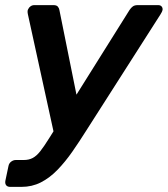

<svg xmlns="http://www.w3.org/2000/svg" viewBox="-41 -540 655 750"><path d="M-1 190Q-12 190 -17 183.5Q-22 177 -20 166L-8 109Q-6 98 2.5 91.5Q11 85 21 85H52Q72 85 87 77Q102 69 116.5 50.5Q131 32 151 0L465 -501Q471 -510 478 -515Q485 -520 497 -520H577Q586 -520 590.5 -514.5Q595 -509 594 -501Q593 -495 586 -484L296 -30Q269 13 241.5 52.5Q214 92 183.5 123.5Q153 155 118.5 172.5Q84 190 43 190ZM171 -13 68 -484Q65 -498 69 -504Q72 -511 78.5 -515.5Q85 -520 93 -520H168Q180 -520 185 -514Q190 -508 191 -501L268 -119Z"/></svg>

Font: Rubik Medium
Style: Italic
Weight: 500
Italic angle: -12°
Designer: Hubert and Fischer
Foundry: Hubert and Fischer
Version: Version 2.300;gftools[0.9.30]